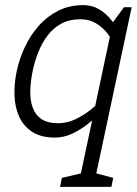

<svg xmlns="http://www.w3.org/2000/svg" viewBox="-20 -528 533 748"><path d="M463 -500H493L344 200H284L420 -441ZM429 -350Q429 -350 420.5 -365.5Q412 -381 395.5 -401.5Q379 -422 353.5 -437.5Q328 -453 293 -453L305 -508Q338 -508 364 -493Q390 -478 408.5 -456Q427 -434 439 -412Q451 -390 457 -375Q463 -360 463 -360ZM387 -150 417 -140Q417 -140 404.5 -125Q392 -110 370.5 -88Q349 -66 321 -44Q293 -22 260.5 -7Q228 8 195 8L207 -48Q242 -48 274 -63.5Q306 -79 331.5 -99Q357 -119 372 -134.5Q387 -150 387 -150ZM207 -48 195 8Q140 8 106 -14Q72 -36 55 -73Q38 -110 36.5 -156Q35 -202 45 -250Q55 -298 76.5 -344Q98 -390 130.5 -427Q163 -464 206.5 -486Q250 -508 305 -508L293 -453Q251 -453 220 -436.5Q189 -420 166.5 -391Q144 -362 129.5 -325.5Q115 -289 107 -250Q99 -211 98 -175Q97 -139 107 -110Q117 -81 141 -64.5Q165 -48 207 -48ZM334 200 346 145 421 165 414 200ZM214 200 221 165 306 145 294 200Z"/></svg>

Font: Epunda Slab Light
Style: Italic
Weight: 300
Italic angle: -12°
Designer: Simon Atzbach
Foundry: typofactur
Version: Version 1.102